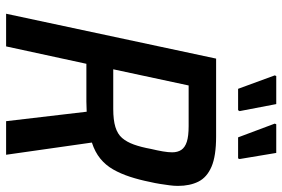

<svg xmlns="http://www.w3.org/2000/svg" viewBox="-168 -757 925 629"><g transform="rotate(90 294.5 -442.5)"><path d="M25 0 172 -688H427Q491 -688 526 -673Q561 -658 575 -630Q589 -602 589 -563Q589 -550 587 -535Q585 -520 582.5 -504Q580 -488 576 -471Q569 -436 559 -405.5Q549 -375 535 -350.5Q521 -326 499.5 -308.5Q478 -291 447 -281L487 0H377L346 -264Q339 -264 330.5 -263.5Q322 -263 313 -263H189L132 0ZM207 -351H337Q373 -351 396 -358Q419 -365 432 -380Q445 -395 453.5 -418.5Q462 -442 468 -475Q473 -496 476 -513.5Q479 -531 479 -544Q479 -562 471 -574Q463 -586 444.5 -592Q426 -598 393 -598H260ZM341 -760H271L227 -880L229 -885H321L344 -765ZM499 -760H430L385 -880L387 -885H481L501 -765Z"/></g></svg>

Font: Saira SemiCondensed Medium
Style: Italic
Weight: 500
Width: 4
Italic angle: -12°
Designer: Hector Gatti with collaboration of the Omnibus-Type team
Foundry: Omnibus-Type
Version: Version 1.101